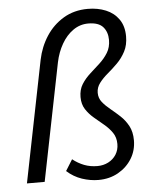

<svg xmlns="http://www.w3.org/2000/svg" viewBox="-53 -768 660 825"><g transform="rotate(-5 277.5 -356.0)"><path d="M338.7 12Q303.6 12 267.7 0Q231.9 -12.1 203 -38.3L233 -86.5Q256.1 -68.2 282.3 -58Q308.5 -47.9 339.2 -47.9Q365 -47.9 386.4 -58.9Q407.8 -70 420.3 -89.8Q432.7 -109.7 432.7 -135Q432.7 -163.4 418.5 -184.1Q404.3 -204.7 383.5 -222Q362.6 -239.4 341.8 -257Q320.9 -274.6 306.7 -296.5Q292.5 -318.4 292.5 -349.4Q292.5 -381.1 307 -404.4Q321.6 -427.6 342.9 -446.8Q364.2 -466 385.4 -485.4Q406.7 -504.9 421.3 -528.5Q435.8 -552 435.8 -583.6Q435.8 -617.8 416.6 -639.7Q397.3 -661.6 352.8 -661.6Q317 -661.6 287.6 -640.9Q258.2 -620.3 238 -585.1Q217.8 -549.9 208.9 -507.2L107.3 0H30.8L135.8 -524.5Q147.2 -579.5 176.6 -624.8Q206.1 -670.1 251.6 -697.2Q297.1 -724.4 356.3 -724.4Q399.2 -724.4 434.1 -710Q469 -695.6 489.6 -666.1Q510.2 -636.7 510.2 -592.4Q510.2 -555 495.8 -527.7Q481.5 -500.3 460.2 -479.1Q438.9 -457.9 417.6 -440.1Q396.3 -422.2 382 -403.2Q367.6 -384.1 367.6 -361.3Q367.6 -338.2 381.6 -320.7Q395.7 -303.3 416 -286.9Q436.3 -270.5 456.5 -251.7Q476.8 -232.9 490.9 -207.1Q504.9 -181.2 504.9 -144.7Q504.9 -101.3 483.3 -66Q461.7 -30.7 424.1 -9.3Q386.4 12 338.7 12Z"/></g></svg>

Font: Source Sans Variable
Style: Italic
Weight: 200
Italic angle: -11°
Designer: Paul D. Hunt
Foundry: Adobe Systems Incorporated
Version: Version 3.006;hotconv 1.0.111;makeotfexe 2.5.65597